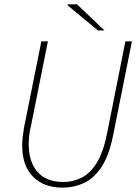

<svg xmlns="http://www.w3.org/2000/svg" viewBox="-20 -850 634 882"><path d="M268 12Q181 12 131.5 -38.5Q82 -89 82 -180Q82 -200 84 -219Q86 -238 90 -262L170 -660H200L122 -270Q116 -246 114 -226Q112 -206 112 -188Q112 -106 152.5 -60Q193 -14 272 -14Q316 -14 355.5 -34Q395 -54 425 -103Q455 -152 472 -238L556 -660H586L500 -230Q481 -135 446 -82.5Q411 -30 365 -9Q319 12 268 12ZM430 -710 290 -826 292 -830H334L460 -710Z"/></svg>

Font: Source Sans 3 VF
Style: Italic
Weight: 200
Italic angle: -11°
Designer: Paul D. Hunt
Foundry: Adobe Systems Incorporated
Version: Version 3.042;hotconv 1.0.118;makeotfexe 2.5.65603